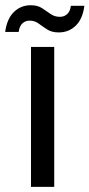

<svg xmlns="http://www.w3.org/2000/svg" viewBox="-44 -732 350 752"><path d="M77.4 0V-548.3H168.4V0ZM-23.7 -607Q-16.6 -658.9 10.6 -685.2Q37.8 -711.5 76.4 -711.5Q102.9 -711.5 120.5 -700.2Q138.2 -688.8 153.9 -677.4Q169.7 -666.1 190.4 -666.1Q207.2 -666.1 218.9 -676.6Q230.7 -687.1 233.7 -709.3H286.4Q280.1 -658.1 252.8 -631.6Q225.5 -605 185.9 -605Q159.1 -605 141.2 -616.4Q123.4 -627.8 107.7 -639.5Q92.1 -651.2 71.8 -651.2Q55.6 -651.2 43.8 -640.5Q32.1 -629.8 29.1 -607Z"/></svg>

Font: Poppins Variable
Style: Regular
Weight: 100
Designer: Jonny Pinhorn
Foundry: Indian Type Foundry
Version: Version 6.000